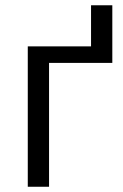

<svg xmlns="http://www.w3.org/2000/svg" viewBox="-20 -712 468 732"><path d="M408.2 -472.2H167V0H85.9V-535.2H327.1V-691.9H408.2Z"/></svg>

Font: Zoram GWebM
Style: Regular
Weight: 400
Foundry: Ascender Corporation
Version: Version 1.000